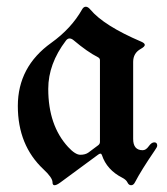

<svg xmlns="http://www.w3.org/2000/svg" viewBox="-20 -543 497 573"><path d="M132.8 -415Q192.9 -458 225.1 -515.1Q229.5 -522.9 236.1 -522.9Q242.7 -522.9 249.5 -514.6Q290 -466.3 401.9 -418.5Q412.1 -414.1 412.1 -408.9Q412.1 -403.8 399.9 -397Q377.4 -384.3 377.4 -358.4V-128.4Q377.4 -94.7 405.8 -94.7Q415.5 -94.7 423.8 -106.4Q432.1 -118.2 440.4 -118.2Q449.2 -118.2 449.2 -108.4Q449.2 -104 441.4 -93.3Q401.4 -34.7 382.8 1Q378.4 9.8 371.3 9.8Q364.3 9.8 360.4 1.5Q356.4 -6.8 344.7 -12.7Q298.8 -36.1 284.2 -80.1Q282.7 -84.5 279.8 -84.5Q276.9 -84.5 272.9 -81.5L160.2 1.5Q148.9 9.8 142.8 9.8Q136.7 9.8 136.7 1Q136.7 -12.7 109.9 -37.6Q33.2 -109.4 33.2 -226.6Q33.2 -343.8 132.8 -415ZM124 -277.8Q124 -168.9 183.1 -104.5Q204.6 -81.1 219.7 -81.1Q234.9 -81.1 244.1 -87.9L272.9 -109.4Q278.3 -113.3 278.3 -119.6V-363.3Q278.3 -369.1 272.5 -372.1Q240.7 -388.2 199.7 -422.9Q193.4 -428.2 187.5 -428.2Q181.6 -428.2 176.8 -421.9Q124 -352.5 124 -277.8Z"/></svg>

Font: UnifrakturMaguntia19
Style: Book
Weight: 400
Designer: j. 'mach' wust, Gerrit Ansmann, Georg Duffner, based on a font by Peter Wiegel, original typeface by Carl Albert Fahrenw
Version: Version 2017-03-19